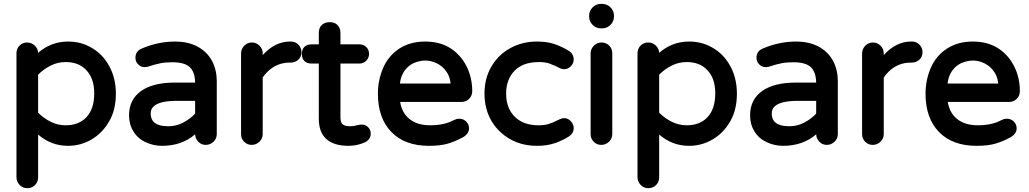

<svg xmlns="http://www.w3.org/2000/svg" viewBox="-20 -735 5339 996"><path d="M65.4 184.6V-459Q65.4 -482.4 81.5 -498.5Q97.7 -514.6 120.6 -514.6Q143.6 -514.6 161.1 -498Q176.8 -482.4 177.7 -460.9Q245.1 -519.5 333 -519.5Q399.4 -519.5 453.1 -488.3Q512.7 -455.1 546.9 -391.6Q581.1 -329.1 581.1 -249Q581.1 -166 546.9 -106.4Q511.7 -44.9 455.1 -11.7Q398.4 21.5 333 21.5Q245.1 21.5 177.7 -37.1V184.6Q177.7 209 161.6 225.1Q145.5 241.2 121.1 241.2Q98.6 241.2 82 224.6Q65.4 207 65.4 184.6ZM424.8 -374Q386.7 -413.1 320.3 -413.1Q280.3 -413.1 244.1 -395.5Q207 -377 177.7 -347.7V-150.4Q207 -121.1 243.7 -103Q280.3 -85 320.3 -85Q389.6 -85 429.2 -127.9Q468.8 -170.9 468.8 -251Q468.8 -331.1 424.8 -374Z M649.4 -136.7Q649.4 -218.8 712.9 -263.7Q775.4 -306.6 885.7 -306.6H992.2Q991.2 -361.3 964.4 -386.7Q937.5 -412.1 873 -412.1Q838.9 -412.1 811.5 -406.7Q784.2 -401.4 746.1 -388.7L731.4 -386.7H730.5Q710.9 -386.7 696.8 -400.9Q682.6 -415 682.6 -435.5Q682.6 -469.7 715.8 -483.4Q799.8 -519.5 888.7 -519.5Q989.3 -519.5 1048.8 -460.9Q1085.9 -423.8 1098.6 -368.2Q1104.5 -342.8 1104.5 -315.4V-39.1Q1104.5 -16.6 1087.9 0Q1070.3 16.6 1047.4 16.6Q1024.4 16.6 1008.8 0.5Q993.2 -15.6 992.2 -38.1Q922.9 21.5 820.3 21.5Q776.4 21.5 736.3 2.9Q695.3 -15.6 672.4 -52.7Q649.4 -89.8 649.4 -136.7ZM992.2 -211.9H897.5Q805.7 -211.9 775.4 -181.6Q761.7 -168 761.7 -146.5Q761.7 -118.2 777.3 -102.5Q799.8 -80.1 853.5 -80.1Q892.6 -80.1 927.7 -97.7Q965.8 -117.2 992.2 -145.5Z M1342.8 -449.2Q1406.2 -519.5 1484.4 -519.5H1489.3Q1512.7 -519.5 1528.3 -502.9Q1543.9 -486.3 1543.9 -463.9Q1543.9 -440.4 1527.3 -425.3Q1510.7 -410.2 1487.3 -410.2H1482.4Q1415 -410.2 1366.2 -361.3Q1353.5 -348.6 1342.8 -333V-39.1Q1342.8 -16.6 1326.2 0Q1308.6 16.6 1285.6 16.6Q1262.7 16.6 1246.6 0.5Q1230.5 -15.6 1230.5 -39.1V-458Q1230.5 -480.5 1247.1 -498Q1263.7 -514.6 1286.6 -514.6Q1309.6 -514.6 1326.2 -498Q1342.8 -481.4 1342.8 -458Z M1903.3 -42Q1903.3 -12.7 1874 2.9Q1874 2.9 1874 2.9Q1833 21.5 1788.1 21.5Q1708 21.5 1668.9 -17.6Q1633.8 -52.7 1633.8 -119.1V-405.3H1595.7Q1572.3 -405.3 1559.1 -418.5Q1545.9 -431.6 1545.9 -455.1Q1545.9 -478.5 1559.1 -491.7Q1572.3 -504.9 1595.7 -504.9H1633.8V-563.5Q1633.8 -590.8 1649.4 -605.5Q1665 -620.1 1690.4 -620.1Q1716.8 -620.1 1731.4 -604.5Q1746.1 -588.9 1746.1 -563.5V-504.9H1844.7Q1866.2 -504.9 1880.4 -490.7Q1894.5 -476.6 1894.5 -455.1Q1894.5 -435.5 1879.9 -419.9Q1865.2 -405.3 1844.7 -405.3H1746.1V-127Q1746.1 -98.6 1757.8 -89.8Q1770.5 -80.1 1797.9 -80.1Q1816.4 -80.1 1834 -85.9H1835Q1848.6 -88.9 1856.4 -88.9Q1876 -88.9 1889.6 -75.2Q1903.3 -61.5 1903.3 -42Z M1940.4 -249Q1940.4 -318.4 1966.8 -380.9Q1994.1 -445.3 2050.8 -482.4Q2107.4 -519.5 2185.5 -519.5Q2262.7 -519.5 2317.4 -484.4Q2370.1 -450.2 2399.9 -391.6Q2429.7 -333 2429.7 -261.7Q2429.7 -238.3 2413.1 -221.7Q2397.5 -206.1 2373 -206.1H2055.7Q2065.4 -149.4 2102.5 -119.1Q2142.6 -85 2212.9 -85Q2266.6 -85 2309.6 -100.6Q2324.2 -106.4 2339.8 -114.3Q2348.6 -119.1 2362.3 -119.1Q2383.8 -119.1 2398.4 -104.5Q2413.1 -89.8 2413.1 -69.3Q2413.1 -41 2380.9 -22.5Q2338.9 0 2300.8 10.7Q2262.7 21.5 2205.1 21.5Q2080.1 21.5 2010.3 -50.3Q1940.4 -122.1 1940.4 -249ZM2316.4 -301.8Q2317.4 -301.8 2317.4 -302.2Q2317.4 -302.7 2317.4 -302.7Q2313.5 -338.9 2295.9 -363.3Q2276.4 -391.6 2246.6 -406.2Q2216.8 -420.9 2186.5 -420.9Q2156.2 -420.9 2125 -407.2Q2079.1 -384.8 2061.5 -334Q2056.6 -319.3 2054.7 -301.8Z M2530.3 -106.4Q2493.2 -168.9 2493.2 -250Q2493.2 -347.7 2548.8 -418.9Q2581.1 -460.9 2628.9 -486.3Q2690.4 -519.5 2765.6 -519.5Q2816.4 -519.5 2855 -506.8Q2893.6 -494.1 2931.6 -470.7Q2946.3 -461.9 2952.1 -446.3Q2956.1 -437.5 2956.1 -426.8Q2956.1 -406.2 2940.9 -391.1Q2925.8 -376 2907.2 -376Q2894.5 -376 2882.3 -382.3Q2870.1 -388.7 2859.4 -393.6Q2839.8 -402.3 2828.1 -406.2Q2804.7 -413.1 2779.3 -413.1Q2753.9 -413.1 2736.3 -410.2Q2718.8 -407.2 2703.1 -402.3Q2671.9 -390.6 2649.4 -368.2Q2605.5 -323.2 2605.5 -249Q2605.5 -173.8 2650.4 -129.4Q2695.3 -85 2773.4 -85Q2804.7 -85 2826.2 -91.8Q2846.7 -97.7 2880.9 -115.2Q2894.5 -122.1 2907.2 -122.1Q2926.8 -122.1 2941.4 -106Q2956.1 -89.8 2956.1 -71.3Q2956.1 -43.9 2931.6 -27.3Q2911.1 -13.7 2880.9 -1Q2868.2 4.9 2854.5 8.8Q2816.4 21.5 2765.6 21.5Q2654.3 21.5 2578.1 -47.9Q2549.8 -73.2 2530.3 -106.4Z M3036.1 -649.4V-653.3Q3036.1 -678.7 3054.2 -696.8Q3072.3 -714.8 3097.7 -714.8H3103.5Q3128.9 -714.8 3147 -696.8Q3165 -678.7 3165 -653.3V-649.4Q3165 -624 3147 -606Q3128.9 -587.9 3103.5 -587.9H3097.7Q3072.3 -587.9 3054.2 -606Q3036.1 -624 3036.1 -649.4ZM3043.9 -39.1V-458Q3043.9 -480.5 3060.5 -498Q3077.1 -514.6 3100.6 -514.6Q3124 -514.6 3140.1 -498.5Q3156.2 -482.4 3156.2 -458V-39.1Q3156.2 -16.6 3139.6 0Q3122.1 16.6 3099.1 16.6Q3076.2 16.6 3060.1 0.5Q3043.9 -15.6 3043.9 -39.1Z M3287.1 184.6V-459Q3287.1 -482.4 3303.2 -498.5Q3319.3 -514.6 3342.3 -514.6Q3365.2 -514.6 3382.8 -498Q3398.4 -482.4 3399.4 -460.9Q3466.8 -519.5 3554.7 -519.5Q3621.1 -519.5 3674.8 -488.3Q3734.4 -455.1 3768.6 -391.6Q3802.7 -329.1 3802.7 -249Q3802.7 -166 3768.6 -106.4Q3733.4 -44.9 3676.8 -11.7Q3620.1 21.5 3554.7 21.5Q3466.8 21.5 3399.4 -37.1V184.6Q3399.4 209 3383.3 225.1Q3367.2 241.2 3342.8 241.2Q3320.3 241.2 3303.7 224.6Q3287.1 207 3287.1 184.6ZM3646.5 -374Q3608.4 -413.1 3542 -413.1Q3502 -413.1 3465.8 -395.5Q3428.7 -377 3399.4 -347.7V-150.4Q3428.7 -121.1 3465.3 -103Q3502 -85 3542 -85Q3611.3 -85 3650.9 -127.9Q3690.4 -170.9 3690.4 -251Q3690.4 -331.1 3646.5 -374Z M3871.1 -136.7Q3871.1 -218.8 3934.6 -263.7Q3997.1 -306.6 4107.4 -306.6H4213.9Q4212.9 -361.3 4186 -386.7Q4159.2 -412.1 4094.7 -412.1Q4060.5 -412.1 4033.2 -406.7Q4005.9 -401.4 3967.8 -388.7L3953.1 -386.7H3952.1Q3932.6 -386.7 3918.5 -400.9Q3904.3 -415 3904.3 -435.5Q3904.3 -469.7 3937.5 -483.4Q4021.5 -519.5 4110.4 -519.5Q4210.9 -519.5 4270.5 -460.9Q4307.6 -423.8 4320.3 -368.2Q4326.2 -342.8 4326.2 -315.4V-39.1Q4326.2 -16.6 4309.6 0Q4292 16.6 4269 16.6Q4246.1 16.6 4230.5 0.5Q4214.8 -15.6 4213.9 -38.1Q4144.5 21.5 4042 21.5Q3998 21.5 3958 2.9Q3917 -15.6 3894 -52.7Q3871.1 -89.8 3871.1 -136.7ZM4213.9 -211.9H4119.1Q4027.3 -211.9 3997.1 -181.6Q3983.4 -168 3983.4 -146.5Q3983.4 -118.2 3999 -102.5Q4021.5 -80.1 4075.2 -80.1Q4114.3 -80.1 4149.4 -97.7Q4187.5 -117.2 4213.9 -145.5Z M4564.5 -449.2Q4627.9 -519.5 4706.1 -519.5H4710.9Q4734.4 -519.5 4750 -502.9Q4765.6 -486.3 4765.6 -463.9Q4765.6 -440.4 4749 -425.3Q4732.4 -410.2 4709 -410.2H4704.1Q4636.7 -410.2 4587.9 -361.3Q4575.2 -348.6 4564.5 -333V-39.1Q4564.5 -16.6 4547.9 0Q4530.3 16.6 4507.3 16.6Q4484.4 16.6 4468.3 0.5Q4452.1 -15.6 4452.1 -39.1V-458Q4452.1 -480.5 4468.8 -498Q4485.4 -514.6 4508.3 -514.6Q4531.2 -514.6 4547.9 -498Q4564.5 -481.4 4564.5 -458Z M4781.2 -249Q4781.2 -318.4 4807.6 -380.9Q4835 -445.3 4891.6 -482.4Q4948.2 -519.5 5026.4 -519.5Q5103.5 -519.5 5158.2 -484.4Q5210.9 -450.2 5240.7 -391.6Q5270.5 -333 5270.5 -261.7Q5270.5 -238.3 5253.9 -221.7Q5238.3 -206.1 5213.9 -206.1H4896.5Q4906.2 -149.4 4943.4 -119.1Q4983.4 -85 5053.7 -85Q5107.4 -85 5150.4 -100.6Q5165 -106.4 5180.7 -114.3Q5189.5 -119.1 5203.1 -119.1Q5224.6 -119.1 5239.3 -104.5Q5253.9 -89.8 5253.9 -69.3Q5253.9 -41 5221.7 -22.5Q5179.7 0 5141.6 10.7Q5103.5 21.5 5045.9 21.5Q4920.9 21.5 4851.1 -50.3Q4781.2 -122.1 4781.2 -249ZM5157.2 -301.8Q5158.2 -301.8 5158.2 -302.2Q5158.2 -302.7 5158.2 -302.7Q5154.3 -338.9 5136.7 -363.3Q5117.2 -391.6 5087.4 -406.2Q5057.6 -420.9 5027.3 -420.9Q4997.1 -420.9 4965.8 -407.2Q4919.9 -384.8 4902.3 -334Q4897.5 -319.3 4895.5 -301.8Z"/></svg>

Font: FakePearl
Style: SemiBold
Weight: 400
Version: Version 1.2